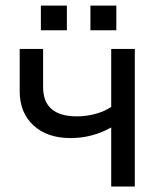

<svg xmlns="http://www.w3.org/2000/svg" viewBox="-20 -678 562 698"><path d="M308.7 -657.6V-567.9H402.9V-657.6ZM128.6 -657.6V-567.9H223.1V-657.6ZM136.7 -361.4V-500H51.6V-346.8Q51.6 -268.3 101.6 -222.2Q151.6 -176.1 236.5 -176.1Q290.1 -176.1 338.9 -193.8Q387.6 -211.4 419.7 -240.5L384.3 -289.4Q361.8 -273.6 328.2 -264.3Q294.7 -255 259.7 -255Q136.7 -255 136.7 -361.4ZM470.1 0V-500H384.3V0Z"/></svg>

Font: Overused Grotesk Light
Style: Regular
Weight: 300
Designer: RandomMaerks
Version: Version 0.005